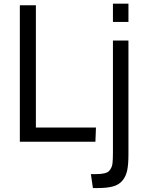

<svg xmlns="http://www.w3.org/2000/svg" viewBox="-20 -750 756 1016"><path d="M85 0ZM85 0V-722.2H169.9V-75.2H487.8L484.9 0ZM577.6 -633.8V-730.5H659.7V-633.8ZM471.7 245.1 460.9 171.4H486.3Q543.5 171.4 558.1 153.8Q572.8 136.7 575.2 115.2Q577.6 93.8 577.6 59.1V-535.6H659.7V67.9Q659.7 119.6 653.1 151.4Q646.5 183.1 628.2 205.3Q609.9 227.5 578.6 236.3Q547.4 245.1 497.1 245.1Z"/></svg>

Font: Oxygen
Style: Normal
Weight: 400
Designer: Vernon Adams
Foundry: Vernon Adams
Version: Version Release 0.2.2 webfont; ttfautohint (v0.8.52-bc40) -l